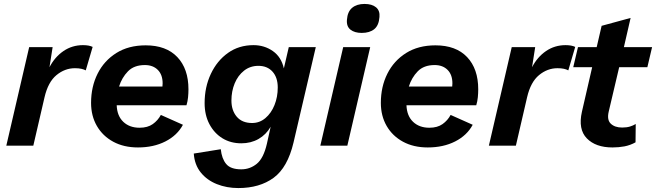

<svg xmlns="http://www.w3.org/2000/svg" viewBox="-20 -739 3328 974"><path d="M12 0 128 -500H247L231 -398Q258 -450 302 -480Q346 -510 401 -510Q432 -510 450 -501L415 -382Q406 -387 392.5 -390Q379 -393 360 -393Q309 -393 266.5 -358Q224 -323 206 -246L149 0Z M680 9Q608 9 554.5 -20Q501 -49 471.5 -100Q442 -151 442 -217Q442 -299 475 -365Q508 -431 570 -470Q632 -509 719 -509Q823 -509 879.5 -449.5Q936 -390 936 -286Q936 -266 934 -245.5Q932 -225 926 -205H572Q574 -151 605.5 -121Q637 -91 688 -91Q729 -91 755 -109.5Q781 -128 796 -156L908 -106Q879 -52 819 -21.5Q759 9 680 9ZM715 -409Q660 -409 629 -377Q598 -345 584 -300H804Q805 -307 805 -316Q805 -360 780.5 -384.5Q756 -409 715 -409Z M1189 215Q1130 215 1080 195Q1030 175 998.5 136Q967 97 963 40L1100 18Q1105 66 1127.5 93Q1150 120 1204 120Q1248 120 1282.5 92Q1317 64 1334 -10L1353 -96Q1330 -56 1291.5 -34Q1253 -12 1204 -12Q1150 -12 1108.5 -37.5Q1067 -63 1042.5 -109Q1018 -155 1018 -216Q1018 -297 1049.5 -364Q1081 -431 1136.5 -470.5Q1192 -510 1266 -510Q1321 -510 1364 -480Q1407 -450 1420 -392L1445 -500H1582L1469 -16Q1439 111 1368 163Q1297 215 1189 215ZM1259 -115Q1297 -115 1326.5 -140Q1356 -165 1372.5 -206Q1389 -247 1389 -295Q1389 -346 1362.5 -375.5Q1336 -405 1291 -405Q1249 -405 1218 -380.5Q1187 -356 1170.5 -316Q1154 -276 1154 -229Q1154 -179 1181 -147Q1208 -115 1259 -115Z M1815 -572Q1779 -572 1758 -588.5Q1737 -605 1740 -639Q1743 -680 1766.5 -699.5Q1790 -719 1829 -719Q1867 -719 1887.5 -702Q1908 -685 1905 -653Q1902 -610 1878.5 -591Q1855 -572 1815 -572ZM1858 -500 1742 0H1605L1721 -500Z M2150 9Q2078 9 2024.5 -20Q1971 -49 1941.5 -100Q1912 -151 1912 -217Q1912 -299 1945 -365Q1978 -431 2040 -470Q2102 -509 2189 -509Q2293 -509 2349.5 -449.5Q2406 -390 2406 -286Q2406 -266 2404 -245.5Q2402 -225 2396 -205H2042Q2044 -151 2075.5 -121Q2107 -91 2158 -91Q2199 -91 2225 -109.5Q2251 -128 2266 -156L2378 -106Q2349 -52 2289 -21.5Q2229 9 2150 9ZM2185 -409Q2130 -409 2099 -377Q2068 -345 2054 -300H2274Q2275 -307 2275 -316Q2275 -360 2250.5 -384.5Q2226 -409 2185 -409Z M2460 0 2576 -500H2695L2679 -398Q2706 -450 2750 -480Q2794 -510 2849 -510Q2880 -510 2898 -501L2863 -382Q2854 -387 2840.5 -390Q2827 -393 2808 -393Q2757 -393 2714.5 -358Q2672 -323 2654 -246L2597 0Z M3087 9Q3002 9 2957 -37Q2912 -83 2932 -172L2984 -398H2888L2912 -500H3007L3032 -608L3179 -648L3145 -500H3288L3264 -398H3121L3068 -173Q3058 -131 3078.5 -111.5Q3099 -92 3136 -92Q3159 -92 3175.5 -97Q3192 -102 3205 -110L3204 -17Q3177 -2 3148 3.5Q3119 9 3087 9Z"/></svg>

Font: Work Sans SemiBold
Style: Italic
Weight: 600
Italic angle: -13°
Designer: Wei Huang
Foundry: Wei Huang
Version: Version 2.012; ttfautohint (v1.8.3)